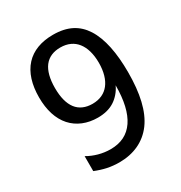

<svg xmlns="http://www.w3.org/2000/svg" viewBox="-176 -869 954 1010"><g transform="rotate(-30 301.0 -364.0)"><path d="M257.8 14.2C344.7 14.2 416 -18.1 463.9 -82.5C512.2 -147.9 534.2 -245.6 534.2 -374C534.2 -490.2 516.1 -585.9 474.6 -650.4C436.5 -709.5 378.9 -742.2 290 -742.2C218.3 -742.2 160.6 -720.7 121.6 -678.2C81.1 -634.3 62 -569.8 62 -493.2C62 -416 81.5 -354.5 120.1 -311C158.2 -268.6 213.4 -246.1 277.8 -246.1C317.9 -246.1 351.6 -254.9 378.4 -272C403.8 -288.1 428.2 -314.5 442.9 -347.2C442.9 -255.9 426.8 -186.5 395 -139.6C362.8 -92.3 315.9 -68.8 252.4 -68.8C228.5 -68.8 203.6 -72.3 180.7 -78.6C159.2 -84.5 135.7 -93.8 115.2 -106V-15.1C137.7 -5.9 164.1 2.4 185.1 6.8C208 11.7 233.9 14.2 257.8 14.2ZM289.6 -323.2C248 -323.2 214.4 -337.4 192.4 -366.2C170.4 -395 159.2 -437.5 159.2 -494.1C159.2 -550.3 170.4 -593.3 192.4 -622.1C215.3 -651.9 249.5 -665 289.6 -665C335 -665 368.2 -647.9 390.1 -620.1C412.6 -591.8 425.8 -548.8 425.8 -494.1C425.8 -439.5 412.6 -396.5 390.1 -368.2C368.2 -340.3 335 -323.2 289.6 -323.2Z"/></g></svg>

Font: Hack
Style: Regular
Weight: 400
Monospace: yes
Designer: Christopher Simpkins
Foundry: Christopher Simpkins
Version: Version 2.010